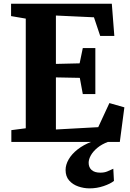

<svg xmlns="http://www.w3.org/2000/svg" viewBox="-20 -763 698 1032"><path d="M118.5 -73.5V-663L39.5 -676.5V-743H581L594.5 -570H518.5L485 -670L280.5 -679.5V-419.5L408 -422.5L425 -504.5H492.5V-257.5H425L409 -344.5L280.5 -347V-67L508 -79.5L568 -209L648.5 -186L624 0H41V-63.5ZM461.5 249.5Q430.5 249.5 400.8 239.2Q371 229 351.8 207.2Q332.5 185.5 332.5 150.5Q332.5 122.5 349 93.8Q365.5 65 397 40.2Q428.5 15.5 471.5 -1L506.5 -5L562 -1Q527 12 503.5 31.5Q480 51 468.2 72.2Q456.5 93.5 456.5 112Q456.5 136.5 472.5 150.8Q488.5 165 519 165Q541.5 165 557.2 158.2Q573 151.5 589 144L592.5 209.5Q573 225 536.8 237.2Q500.5 249.5 461.5 249.5Z"/></svg>

Font: Merriweather Light 18pt ExtraBold
Style: Regular
Weight: 800
Version: Version 2.100